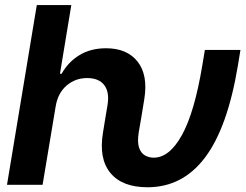

<svg xmlns="http://www.w3.org/2000/svg" viewBox="-20 -748 996 777"><path d="M8.3 0 128.9 -727.5H268.6L222.7 -449.7H229.5Q256.3 -497.6 301.8 -525.1Q347.2 -552.7 409.2 -552.7Q494.6 -552.7 537.1 -498.3Q579.6 -443.8 564 -347.2L551.8 -272.5L541.5 -212.9Q535.2 -172.9 542.7 -150.6Q550.3 -128.4 566.7 -119.1Q583 -109.9 602.1 -109.9Q665.5 -109.9 716.3 -201.4Q767.1 -293 798.8 -483.9L809.1 -545.9H953.1L942.9 -483.9Q901.4 -232.9 810.5 -111.6Q719.7 9.8 576.7 9.8Q474.6 9.8 426.8 -48.1Q378.9 -106 397 -212.9L406.7 -272.5L415 -322.3Q423.8 -374.5 402.1 -403.3Q380.4 -432.1 332.5 -432.1Q284.7 -432.1 249.3 -401.6Q213.9 -371.1 205.1 -316.4L152.3 0Z"/></svg>

Font: Inter Display
Style: Bold Italic
Weight: 700
Italic angle: -9.39999°
Designer: Rasmus Andersson
Foundry: rsms
Version: Version 4.000;git-a52131595